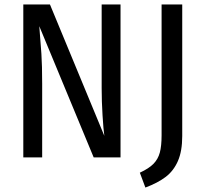

<svg xmlns="http://www.w3.org/2000/svg" viewBox="-20 -709 921 865"><path d="M523 0H402L157 -591Q163 -519 166.5 -466.5Q170 -414 170 -332V0H85V-689H205L450 -97Q446 -125 442 -188.5Q438 -252 438 -313V-689H523ZM801 -96Q801 -28 781.5 16.5Q762 61 726.5 88Q691 115 635 136L610 69Q651 50 671.5 29Q692 8 700 -21.5Q708 -51 708 -100V-689H801Z"/></svg>

Font: Fira Sans Condensed
Style: Regular
Weight: 400
Width: 3
Designer: bBox Type GmbH & Carrois Corporate GbR & Edenspiekermann AG
Foundry: bBox Type GmbH & Carrois Corporate GbR & Edenspiekermann AG
Version: Version 4.301